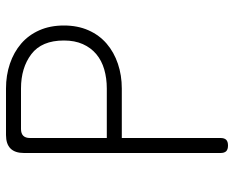

<svg xmlns="http://www.w3.org/2000/svg" viewBox="-90 -680 780 640"><g transform="rotate(-90 300.0 -360.0)"><path d="M160 -344V-15Q160 -2 154 4Q148 10 135 10Q122 10 116 4Q110 -2 110 -15V-670Q110 -700 125 -715Q140 -730 170 -730H325Q369 -730 407.5 -717Q446 -704 474.5 -679.5Q503 -655 519 -619Q535 -583 535 -537Q535 -491 519 -455Q503 -419 474.5 -394.5Q446 -370 407.5 -357Q369 -344 325 -344ZM160 -394H325Q359 -394 388.5 -402.5Q418 -411 439.5 -429Q461 -447 473 -474Q485 -501 485 -537Q485 -611 439.5 -645.5Q394 -680 325 -680H190Q175 -680 167.5 -672.5Q160 -665 160 -650Z"/></g></svg>

Font: Maple Mono NL Thin
Style: Regular
Weight: 250
Monospace: yes
Designer: subframe7536
Version: Version 7.000